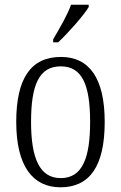

<svg xmlns="http://www.w3.org/2000/svg" viewBox="-20 -786 514 816"><path d="M206 -619V-606H227C272 -648 336 -721 357 -756V-766H282C266 -721 235 -669 206 -619ZM237 10C360 10 425 -78 425 -268C425 -454 359 -544 239 -544C112 -544 49 -454 49 -268C49 -79 120 10 237 10ZM238 -29C149 -29 112 -112 112 -268C112 -425 146 -504 238 -504C329 -504 363 -426 363 -268C363 -114 330 -29 238 -29Z"/></svg>

Font: Noto Serif Myanmar Condensed Light
Style: Regular
Weight: 300
Width: 3
Designer: Ben Mitchell and the Monotype Design Team
Foundry: Monotype Imaging Inc.
Version: Version 2.106